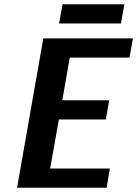

<svg xmlns="http://www.w3.org/2000/svg" viewBox="-20 -880 643 900"><path d="M60 0 183 -700H603L587 -610H307L272 -410H492L476 -320H256L215 -90H495L480 0ZM257 -770 273 -860H563L547 -770Z"/></svg>

Font: Scada
Style: Bold Italic
Weight: 700
Italic angle: -10°
Version: Version 4.000